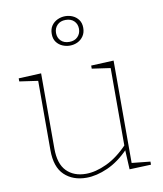

<svg xmlns="http://www.w3.org/2000/svg" viewBox="-86 -845 781 921"><g transform="rotate(-10 304.0 -384.5)"><path d="M261 6Q195 6 154 -33Q113 -72 113 -154V-499L120 -491L23 -505V-520L133 -525V-159Q133 -84 168 -48.5Q203 -13 262 -13Q309 -13 363.5 -38.5Q418 -64 470 -119L466 -108V-500L473 -491L376 -505V-520L486 -525V-23L479 -27L576 -17V-2L471 2L466 -98L470 -95Q420 -43 365 -18.5Q310 6 261 6ZM292 -632Q274 -632 256.5 -639.5Q239 -647 227.5 -662.5Q216 -678 216 -702Q216 -726 227 -742Q238 -758 256 -766.5Q274 -775 294 -775Q313 -775 330 -767.5Q347 -760 358.5 -744.5Q370 -729 370 -705Q370 -682 359 -665.5Q348 -649 330.5 -640.5Q313 -632 292 -632ZM293 -650Q319 -650 334 -665.5Q349 -681 349 -704Q349 -727 334 -742Q319 -757 293 -757Q267 -757 252 -741.5Q237 -726 237 -703Q237 -680 252 -665Q267 -650 293 -650Z"/></g></svg>

Font: Bitter Thin
Style: Regular
Weight: 100
Designer: Sol Matas, and Bitter project Authors
Foundry: Sol Matas
Version: Version 2.002